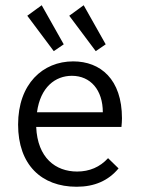

<svg xmlns="http://www.w3.org/2000/svg" viewBox="-20 -702 540 732"><path d="M185 -507 223 -533 139 -682 84 -642ZM345 -507 383 -533 299 -682 244 -642ZM272 10C340 10 393 -13 432 -60L392 -99C361 -65 321 -48 274 -48C192 -48 123 -100 118 -218H443C444 -229 445 -240 445 -251C445 -400 363 -468 259 -468C143 -468 49 -382 49 -227C49 -74 138 10 272 10ZM121 -274C134 -370 191 -413 254 -413C325 -413 372 -359 372 -274Z"/></svg>

Font: Inconsolata
Style: Regular
Weight: 400
Monospace: yes
Designer: Raph Levien, Cyreal, Brenton Simpson
Foundry: Raph Levien, Cyreal, Google
Version: Version 3.100